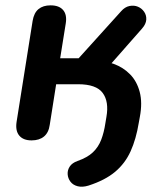

<svg xmlns="http://www.w3.org/2000/svg" viewBox="-20 -517 610 718"><path d="M311 177Q288 184 270.5 179.5Q253 175 243.5 162.5Q234 150 233 134.5Q232 119 241 105.5Q250 92 270 85Q307 72 327.5 52.5Q348 33 358.5 5.5Q369 -22 374 -56L378 -80Q388 -137 364 -169.5Q340 -202 272 -202H190L166 -50Q162 -21 144.5 -6.5Q127 8 98 8Q67 8 52 -10Q37 -28 42 -61L102 -439Q107 -469 124 -483Q141 -497 169 -497Q201 -497 216 -479.5Q231 -462 226 -430L205 -299H274L433 -475Q447 -491 464 -494.5Q481 -498 495.5 -492Q510 -486 519 -473Q528 -460 527 -443.5Q526 -427 511 -410L365 -244L329 -291Q370 -291 405.5 -278Q441 -265 466.5 -239Q492 -213 502.5 -173Q513 -133 503 -80L499 -58Q489 3 468.5 48.5Q448 94 410.5 125.5Q373 157 311 177Z"/></svg>

Font: Nunito ExtraLight
Style: Italic
Weight: 200
Italic angle: -9°
Designer: Vernon Adams
Foundry: Vernon Adams
Version: Version 3.602